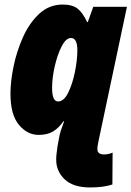

<svg xmlns="http://www.w3.org/2000/svg" viewBox="-20 -583 578 844"><path d="M474 228 475 88Q455 96 438 96Q408 96 408 72Q408 63 410 53Q412 43 415 28L538 -553H390L366 -486H363Q344 -527 321 -545Q298 -563 256 -563Q196 -563 152.5 -522.5Q109 -482 81 -419.5Q53 -357 39.5 -290.5Q26 -224 26 -171Q26 -79 63 -34.5Q100 10 150 10Q188 10 213 -5Q238 -20 259 -50H262Q254 -29 247.5 -9Q241 11 238 32L233 59Q231 74 229 89.5Q227 105 227 119Q227 170 264.5 205.5Q302 241 376 241Q435 241 474 228ZM209 -197Q209 -240 220.5 -291Q232 -342 251 -379Q270 -416 292 -416Q320 -416 320 -362Q320 -320 309.5 -267.5Q299 -215 280 -176Q261 -137 235 -137Q209 -137 209 -197Z"/></svg>

Font: Noto Sans Display SemiCondensed Black
Style: Italic
Weight: 900
Width: 4
Designer: Monotype Design team
Foundry: Monotype Imaging Inc.
Version: 1.000